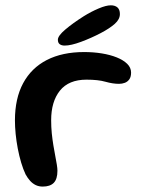

<svg xmlns="http://www.w3.org/2000/svg" viewBox="-20 -679 530 712"><path d="M138.4 12.9Q124 12.9 112.4 7.3Q100.9 1.7 91.7 -8.4Q82.6 -18.5 75.1 -31.9Q65.9 -51.1 58.5 -76Q51.1 -100.9 45.9 -128.2Q40.7 -155.6 38 -182.5Q35.4 -209.4 35.4 -232.2Q35.4 -314.1 65.9 -370.6Q96.4 -427.1 153.8 -456.6Q211.3 -486 292.1 -486Q326.1 -486 357.3 -481Q388.5 -475.9 413 -466.1Q437.4 -456.3 451.8 -442.2Q466.1 -428.1 466.1 -409.7Q466.1 -394.2 459.7 -385Q453.2 -375.8 442.9 -371.9Q432.6 -368.1 421.4 -368.1Q398.4 -368.1 371.2 -375.8Q344.1 -383.6 300.7 -383.6Q234.8 -383.6 202.2 -342.9Q169.7 -302.3 169.7 -233.1Q169.7 -208.2 172 -184.8Q174.4 -161.4 177.9 -140.3Q181.5 -119.1 184.9 -101Q188.3 -82.9 190.7 -68.8Q193 -54.8 193 -45.8Q193 -14.8 179.3 -0.9Q165.7 12.9 138.4 12.9ZM219.6 -510Q208.6 -510 201.6 -515Q194.6 -520.1 194.6 -531.6Q194.6 -546.2 222.2 -569.5Q249.7 -592.9 290.9 -619Q318 -635.9 345.8 -647.6Q373.5 -659.3 390.9 -659.3Q406.6 -659.3 415.6 -651.4Q424.6 -643.4 424.6 -626.9Q424.6 -607.5 405.9 -590.8Q387.2 -574 353.7 -556.4Q318.1 -537.8 280.6 -523.9Q243.1 -510 219.6 -510Z"/></svg>

Font: Gluten Thin
Style: Regular
Weight: 100
Designer: Tyler Finck
Foundry: Etcetera Type Company
Version: Version 1.300